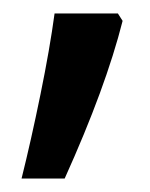

<svg xmlns="http://www.w3.org/2000/svg" viewBox="-20 -612 222 285"><path d="M61 -592H155L162 -581Q137 -482 76 -347H12Q26 -403 40 -471.5Q54 -540 61 -592Z"/></svg>

Font: Noto Sans Hebrew
Style: Regular
Weight: 400
Designer: Monotype Design Team
Foundry: Monotype Imaging Inc.
Version: Version 1.000